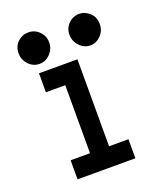

<svg xmlns="http://www.w3.org/2000/svg" viewBox="-129 -768 709 850"><g transform="rotate(-20 225.0 -343.0)"><path d="M178.2 -613.3Q178.2 -583 157 -560.3Q135.7 -537.6 106.4 -537.6Q77.1 -537.6 55.7 -559.8Q34.2 -582 34.2 -613.3Q34.2 -645.5 55.7 -665.8Q77.1 -686 105.5 -686Q136.2 -686 157.2 -664.3Q178.2 -642.6 178.2 -613.3ZM416.5 -613.3Q416.5 -581.1 395 -559.3Q373.5 -537.6 345.7 -537.6Q316.9 -537.6 295.4 -560.1Q273.9 -582.5 273.9 -613.3Q273.9 -644 295.2 -665Q316.4 -686 345.7 -686Q373 -686 394.8 -665.5Q416.5 -645 416.5 -613.3ZM361.3 -89.8V0H88.9V-89.8H180.2V-410.2H88.9V-499.5H270V-89.8Z"/></g></svg>

Font: Anka/Coder Narrow
Style: Bold
Weight: 700
Width: 3
Monospace: yes
Version: Version 001.100